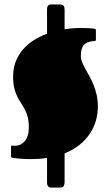

<svg xmlns="http://www.w3.org/2000/svg" viewBox="-20 -770 501 865"><path d="M271 -638.2Q307.6 -644 344.2 -644Q362.8 -644 378.4 -643.1Q394 -642.1 402.8 -641.1Q407.2 -640.6 409.7 -639.2Q412.1 -637.7 412.1 -632.3V-591.8Q412.1 -586.4 409.2 -585.7Q406.2 -585 404.3 -585Q373 -583.5 358.6 -568.6Q344.2 -553.7 344.2 -517.1Q344.2 -503.9 349.9 -490Q355.5 -476.1 364 -460.7Q372.6 -445.3 382.6 -427.2Q392.6 -409.2 401.1 -388.4Q409.7 -367.7 415.3 -343Q420.9 -318.4 420.9 -289.1Q420.9 -256.3 411.6 -225.1Q402.3 -193.8 383.8 -166.3Q365.2 -138.7 337.2 -116.5Q309.1 -94.2 271 -79.1V51.8Q271 60.1 267.3 67.6Q263.7 75.2 251 75.2H215.8Q211.4 75.2 207 74.7Q202.6 74.2 199.5 72Q196.3 69.8 194.1 64.9Q191.9 60.1 191.9 51.8V-58.1Q174.8 -55.7 157 -54.4Q139.2 -53.2 120.1 -53.2Q89.8 -53.2 67.1 -55.4Q44.4 -57.6 35.2 -59.1Q32.7 -59.6 31.2 -61Q29.8 -62.5 29.8 -67.9V-108.9Q29.8 -112.3 31.5 -113.3Q33.2 -114.3 35.2 -114.3Q37.1 -114.3 40.8 -113.8Q44.4 -113.3 46.9 -113.3Q73.7 -113.3 91.8 -134.3Q109.9 -155.3 109.9 -196.8Q109.9 -224.1 104.7 -243.2Q99.6 -262.2 91.6 -277.3Q83.5 -292.5 74.5 -306.2Q65.4 -319.8 57.4 -335.9Q49.3 -352.1 44.2 -373.3Q39.1 -394.5 39.1 -424.8Q39.1 -462.4 51 -492.9Q63 -523.4 83.7 -547.4Q104.5 -571.3 132.3 -588.9Q160.2 -606.4 191.9 -618.2V-727.1Q191.9 -735.4 193.8 -740Q195.8 -744.6 199 -746.8Q202.1 -749 206.3 -749.5Q210.4 -750 214.8 -750H249.5Q262.2 -750 266.6 -743.9Q271 -737.8 271 -727.1Z"/></svg>

Font: Fascinate Cyrillic
Style: Regular
Weight: 900
Designer: Denis Ignatov
Foundry: Astigmatic (AOETI)
Version: Version 1.00 November 30, 2018, initial release